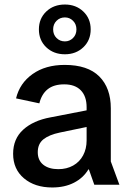

<svg xmlns="http://www.w3.org/2000/svg" viewBox="-20 -817 571 849"><path d="M211 12Q134 12 86 -28.5Q38 -69 38 -137Q38 -203 82.5 -243.5Q127 -284 203 -298L409 -338V-265L245 -231Q197 -221 172 -201Q147 -181 147 -144Q147 -108 171.5 -88.5Q196 -69 238 -69Q275 -69 303.5 -85Q332 -101 347.5 -130Q363 -159 363 -196V-343Q363 -391 337.5 -417.5Q312 -444 264 -444Q218 -444 191 -422.5Q164 -401 154 -360L51 -382Q67 -449 124 -489.5Q181 -530 266 -530Q368 -530 419 -479Q470 -428 470 -338V-103L508 0H397L373 -68H371Q348 -30 307 -9Q266 12 211 12ZM267 -577Q217 -577 184.5 -608Q152 -639 152 -687Q152 -735 184.5 -766Q217 -797 267 -797Q316 -797 348.5 -766Q381 -735 381 -687Q381 -639 348.5 -608Q316 -577 267 -577ZM267 -634Q288 -634 303 -649Q318 -664 318 -687Q318 -710 303 -725Q288 -740 267 -740Q245 -740 230 -725Q215 -710 215 -687Q215 -664 230 -649Q245 -634 267 -634Z"/></svg>

Font: TikTok Sans 24pt Medium
Style: Regular
Weight: 500
Version: Version 4.000